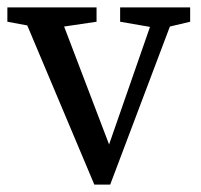

<svg xmlns="http://www.w3.org/2000/svg" viewBox="-20 -495 545 521"><path d="M306 -436V-475H496V-436L441 -423L279 6H236L54 -426L0 -436V-475H242V-436L154 -423L276 -103L387 -422Z"/></svg>

Font: Source Serif 4
Style: Regular
Weight: 400
Designer: Frank Grießhammer
Foundry: Adobe
Version: Version 4.005;hotconv 1.1.0;makeotfexe 2.6.0